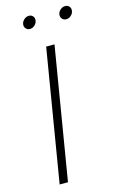

<svg xmlns="http://www.w3.org/2000/svg" viewBox="-136 -966 634 1022"><g transform="rotate(-15 181.0 -455.0)"><path d="M226.1 -727.5 105.5 0H59.6L180.2 -727.5ZM321.8 -840.3Q307.1 -840.3 298.8 -850.6Q290.5 -860.8 292.5 -875Q294.9 -889.2 306.9 -899.4Q318.8 -909.7 333.5 -909.7Q347.7 -909.7 356 -899.7Q364.3 -889.6 361.8 -875Q359.4 -860.8 347.7 -850.6Q335.9 -840.3 321.8 -840.3ZM121.6 -840.3Q107.4 -840.3 98.9 -850.6Q90.3 -860.8 92.8 -875Q95.2 -889.2 107.2 -899.4Q119.1 -909.7 133.3 -909.7Q147.5 -909.7 155.8 -899.7Q164.1 -889.6 161.6 -875Q159.2 -860.8 147.5 -850.6Q135.7 -840.3 121.6 -840.3Z"/></g></svg>

Font: Inter ExtraLight
Style: Italic
Weight: 250
Italic angle: -9.3988°
Designer: Rasmus Andersson
Foundry: rsms
Version: Version 4.001;git-66647c0bb